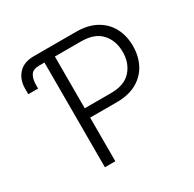

<svg xmlns="http://www.w3.org/2000/svg" viewBox="-159 -893 1069 1060"><g transform="rotate(-30 375.5 -363.5)"><path d="M115.1 -560.7H52.6V-596.6Q52.6 -653.1 86.1 -690.2Q119.7 -727.3 183.2 -727.3H452.1Q529.5 -727.3 581.7 -697.6Q633.9 -668 660.2 -617.2Q686.4 -566.4 686.4 -502.8Q686.4 -439.3 660.2 -388.3Q633.9 -337.4 582 -307.7Q530.2 -278.1 453.1 -278.1H283.7V0H217.3V-667.6H184.3Q142.4 -667.6 128.7 -643.3Q115.1 -619 115.1 -582.4ZM283.7 -337.7H451.3Q536.9 -337.7 579 -384.6Q621.1 -431.5 621.1 -502.8Q621.1 -574.6 578.8 -621.1Q536.6 -667.6 450.3 -667.6H283.7Z"/></g></svg>

Font: Inter UI Light
Style: Regular
Weight: 300
Designer: Rasmus Andersson
Foundry: rsms
Version: 3.2;8d6f07862